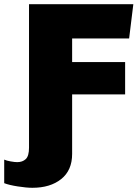

<svg xmlns="http://www.w3.org/2000/svg" viewBox="-81 -706 663 913"><path d="M-61 53Q-50 58 -30.5 61.5Q-11 65 1 65Q26 65 41.5 50.5Q57 36 57 -4V-686H553L533 -523H262V-411H514V-257H262V26Q262 104 210 145.5Q158 187 73 187Q45 187 3.5 180.5Q-38 174 -61 165Z"/></svg>

Font: Chivo Black
Style: Regular
Weight: 900
Designer: Hector Gatti
Foundry: Omnibus-Type
Version: Version 1.007